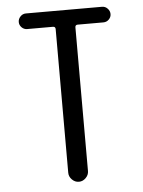

<svg xmlns="http://www.w3.org/2000/svg" viewBox="-53 -772 605 814"><g transform="rotate(-5 250.0 -365.0)"><path d="M87.9 -664.1Q74.2 -664.1 64.5 -673.8Q54.7 -683.6 54.7 -696.8Q54.7 -710 64.5 -720.2Q74.2 -730.5 87.9 -730.5H412.1Q425.8 -730.5 435.5 -720.2Q445.3 -710 445.3 -696.8Q445.3 -683.6 435.5 -673.8Q425.8 -664.1 412.1 -664.1H302.7Q292 -664.1 292 -653.3V-42Q292 -25.4 279.3 -12.7Q266.6 0 250 0Q233.4 0 220.7 -12.7Q208 -25.4 208 -42V-653.3Q208 -664.1 197.3 -664.1Z"/></g></svg>

Font: Rounded-X Mgen+ 1mn regular
Style: Regular
Weight: 400
Designer: [Source Han Sans]
Ryoko NISHIZUKA  (kana & ideographs); Paul D. Hunt (Latin, Greek & Cyrillic); Wenlong ZHANG  (bopomofo
Version: Version 1.059.20150602